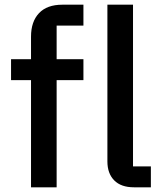

<svg xmlns="http://www.w3.org/2000/svg" viewBox="-20 -797 691 817"><path d="M112 0V-456H27V-545H112V-641Q112 -705 146 -741Q180 -777 245 -777H335V-688H221V-545H335V-456H221V0ZM550 0Q495 0 466 -29.5Q437 -59 437 -110V-777H546V-89H622V0Z"/></svg>

Font: IBM Plex Sans JP Medm
Style: Regular
Weight: 500
Designer: Mike Abbink; Paul van der Laan; Pieter van Rosmalen; Wujin Sim; Yejin Wi; Jinhee Kim; Boomi Park; Yona Kim; Kichan Ma
Foundry: Sandoll Inc.
Version: Version 1.002